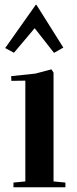

<svg xmlns="http://www.w3.org/2000/svg" viewBox="-20 -794 326 814"><path d="M207 -485.8V-24.9L257.3 -20V0H37.1V-20L87.4 -24.9V-452.1L28.3 -451.2L27.3 -471.2L129.4 -481.9L198.2 -500ZM131.8 -773.9H134.3L248.5 -592.3L209 -569.8L127.9 -673.3H126L39.1 -570.3L2 -590.3Z"/></svg>

Font: VidalokaRegular
Style: Regular
Weight: 400
Designer: Cyreal (www.cyreal.org)
Foundry: Cyreal (www.cyreal.org)
Version: Version 1.000